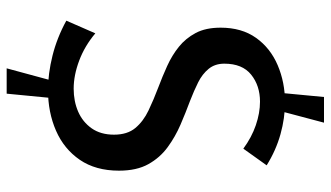

<svg xmlns="http://www.w3.org/2000/svg" viewBox="-228 -628 992 576"><g transform="rotate(90 268.0 -340.0)"><path d="M476 -644 426 -574Q392 -599 355.5 -611.5Q319 -624 285 -624Q237 -624 204 -597.5Q171 -571 171 -517Q171 -489 186.5 -470Q202 -451 227 -438.5Q252 -426 283 -414Q318 -401 354 -385.5Q390 -370 421.5 -347Q453 -324 472.5 -289Q492 -254 492 -201Q492 -131 459.5 -83.5Q427 -36 372 -12Q317 12 250 12Q201 12 147 -1.5Q93 -15 42 -43L80 -130Q118 -98 162 -81.5Q206 -65 246 -65Q284 -65 315 -78.5Q346 -92 365 -119Q384 -146 384 -186Q384 -226 364 -250Q344 -274 311.5 -289.5Q279 -305 242 -319Q210 -331 178 -345.5Q146 -360 120.5 -380.5Q95 -401 79 -431Q63 -461 63 -506Q63 -569 93.5 -612Q124 -655 175.5 -677Q227 -699 287 -699Q334 -699 382.5 -685.5Q431 -672 476 -644ZM276 -19 261 136H185L227 -19ZM257 -669 271 -816H348L309 -669Z"/></g></svg>

Font: Rosario Medium
Style: Regular
Weight: 500
Version: Version 1.201